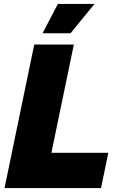

<svg xmlns="http://www.w3.org/2000/svg" viewBox="-20 -955 609 975"><path d="M154 -729H355L241 -179H530L493 0H3ZM274 -935H460L338 -786H196Z"/></svg>

Font: Mona Sans Black
Style: Italic
Weight: 900
Italic angle: -11.7°
Designer: Deni Anggara
Foundry: GitHub
Version: Version 2.000